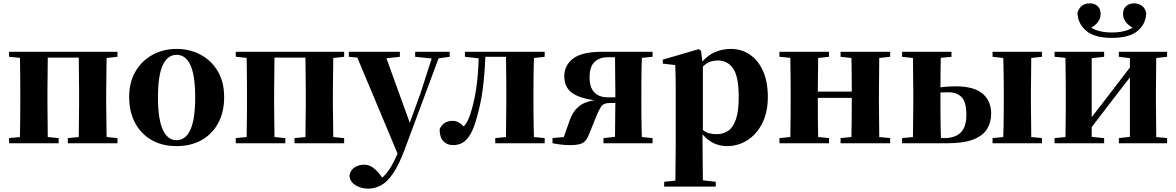

<svg xmlns="http://www.w3.org/2000/svg" viewBox="-20 -855 7021 1146"><path d="M34.2 -516.1V-545.9H681.2V-516.1L616.2 -508.8L613.8 -308.1V-237.8L616.2 -37.1L681.2 -30.8V0H384.8V-30.8L450.2 -37.1L452.1 -237.8V-308.1L450.2 -511.2H265.1L263.2 -308.1V-237.8L265.1 -37.1L330.1 -30.8V0H34.2V-30.8L99.1 -37.1Q99.6 -65.9 100.1 -102.1Q100.6 -138.2 100.8 -174.1Q101.1 -210 101.1 -237.8V-308.1Q101.1 -335.9 100.8 -371.8Q100.6 -407.7 100.1 -444.1Q99.6 -480.5 99.1 -509.8Z M1033.7 17.1Q947.8 17.1 884.3 -19.5Q820.8 -56.2 785.9 -122.1Q751 -188 751 -275.9Q751 -364.3 788.8 -428.7Q826.7 -493.2 890.9 -528.1Q955.1 -563 1033.7 -563Q1112.8 -563 1177.2 -528.6Q1241.7 -494.1 1279.8 -429.9Q1317.9 -365.7 1317.9 -275.9Q1317.9 -186.5 1282.5 -120.6Q1247.1 -54.7 1183.1 -18.8Q1119.1 17.1 1033.7 17.1ZM1033.7 -18.1Q1087.9 -18.1 1116.5 -80.8Q1145 -143.6 1145 -273.9Q1145 -405.3 1116.5 -466.6Q1087.9 -527.8 1033.7 -527.8Q980.5 -527.8 951.7 -466.6Q922.9 -405.3 922.9 -273.9Q922.9 -143.6 951.7 -80.8Q980.5 -18.1 1033.7 -18.1Z M1387.2 -516.1V-545.9H2034.2V-516.1L1969.2 -508.8L1966.8 -308.1V-237.8L1969.2 -37.1L2034.2 -30.8V0H1737.8V-30.8L1803.2 -37.1L1805.2 -237.8V-308.1L1803.2 -511.2H1618.2L1616.2 -308.1V-237.8L1618.2 -37.1L1683.1 -30.8V0H1387.2V-30.8L1452.1 -37.1Q1452.6 -65.9 1453.1 -102.1Q1453.6 -138.2 1453.9 -174.1Q1454.1 -210 1454.1 -237.8V-308.1Q1454.1 -335.9 1453.9 -371.8Q1453.6 -407.7 1453.1 -444.1Q1452.6 -480.5 1452.1 -509.8Z M2458 -516.1V-545.9H2664.1V-516.1L2597.7 -506.8L2394 41Q2360.8 128.4 2327.1 178.7Q2293.5 229 2256.3 250Q2219.2 271 2176.8 271Q2134.8 271 2101.3 250Q2067.9 229 2065.9 192.9Q2071.8 159.2 2097.2 143.6Q2122.6 127.9 2151.9 127.9Q2181.6 127.9 2204.3 144Q2227.1 160.2 2245.6 184.1L2261.7 205.1Q2288.1 181.6 2309.6 147Q2331.1 112.3 2353 62L2112.8 -511.2L2062 -516.1V-545.9H2366.7V-516.1L2286.6 -506.8L2425.8 -122.1L2489.7 -297.9L2556.6 -505.9Z M2999 0H2936V-30.8L3000 -37.1L3002 -237.8V-308.1Q3002 -337.4 3001.7 -375Q3001.5 -412.6 3001 -449.7Q3000.5 -486.8 3000 -516.1H2877Q2873 -411.6 2861.3 -323.2Q2849.6 -234.9 2828.6 -163.1Q2810.1 -92.3 2788.1 -54.7Q2766.1 -17.1 2740.5 -2.9Q2714.8 11.2 2685.1 11.2Q2647.9 11.2 2626 -12.5Q2604 -36.1 2604 -84Q2615.2 -110.4 2635.7 -122.1Q2656.2 -133.8 2681.6 -133.8Q2700.7 -133.8 2716.3 -125.2Q2731.9 -116.7 2748 -100.1Q2771 -124.5 2786.6 -171.9Q2809.6 -241.7 2822 -324.5Q2834.5 -407.2 2836.9 -506.8L2754.9 -516.1V-545.9H3231V-516.1L3167 -508.8Q3166 -480 3165.3 -443.8Q3164.6 -407.7 3164.3 -371.8Q3164.1 -335.9 3164.1 -308.1V-237.8Q3164.1 -210 3164.3 -174.1Q3164.6 -138.2 3165.3 -102.1Q3166 -65.9 3167 -37.1L3231 -30.8V0Z M3582 0V-30.8L3650.9 -38.1L3652.8 -240.2H3619.1Q3581.5 -240.2 3566.9 -217.3Q3552.2 -194.3 3537.1 -155.8L3496.1 -54.2Q3483.4 -18.6 3461.4 -3.7Q3439.5 11.2 3384.3 11.2Q3359.9 11.2 3334.2 8.5Q3308.6 5.9 3277.8 0V-30.8L3345.2 -37.1L3380.9 -138.2Q3397.5 -186.5 3431.2 -216.6Q3464.8 -246.6 3526.9 -256.8Q3431.2 -270.5 3389.6 -304.2Q3348.1 -337.9 3348.1 -399.9Q3348.1 -465.3 3400.9 -505.6Q3453.6 -545.9 3573.2 -545.9H3875V-516.1L3811 -509.8Q3810.1 -480.5 3809.3 -444.1Q3808.6 -407.7 3808.3 -371.8Q3808.1 -335.9 3808.1 -308.1V-237.8Q3808.1 -210 3808.3 -174.1Q3808.6 -138.2 3809.3 -102.1Q3810.1 -65.9 3811 -37.1L3875 -30.8V0ZM3652.8 -273.9V-308.1L3650.9 -513.2H3606Q3557.1 -513.2 3528.1 -484.6Q3499 -456.1 3499 -394Q3499 -273.9 3610.8 -273.9Z M4319.3 17.1Q4277.3 17.1 4240.7 0Q4204.1 -17.1 4173.3 -53.2V5.9L4175.3 221.2L4252 230V258.8H3944.3V230L4011.2 223.1L4013.2 6.8V-319.8Q4013.2 -368.7 4012.5 -399.9Q4011.7 -431.2 4010.3 -466.8L3936 -475.1V-499L4151.4 -562L4164.1 -551.8L4172.4 -487.8Q4206.5 -526.9 4250 -544.9Q4293.5 -563 4343.3 -563Q4404.8 -563 4454.6 -529.8Q4504.4 -496.6 4533.7 -432.6Q4563 -368.7 4563 -275.9Q4563 -185.1 4529.8 -119.4Q4496.6 -53.7 4441.2 -18.3Q4385.7 17.1 4319.3 17.1ZM4175.3 -458V-79.1Q4193.8 -64 4213.6 -59.1Q4233.4 -54.2 4258.3 -54.2Q4297.4 -54.2 4326.7 -74.5Q4356 -94.7 4372.6 -143.1Q4389.2 -191.4 4389.2 -274.9Q4389.2 -397.5 4356.2 -445.8Q4323.2 -494.1 4264.2 -494.1Q4241.7 -494.1 4220.7 -487.3Q4199.7 -480.5 4175.3 -458Z M4997.1 -516.1V-545.9H5293V-516.1L5228 -508.8L5226.1 -308.1V-237.8L5228 -37.1L5293 -30.8V0H4997.1V-30.8L5062 -37.1Q5063 -80.6 5063.5 -143.8Q5064 -207 5064 -271H4861.3Q4861.3 -207 4861.8 -143.8Q4862.3 -80.6 4863.3 -37.1L4928.2 -30.8V0H4632.3V-30.8L4697.3 -37.1Q4697.8 -65.9 4698.2 -102.1Q4698.7 -138.2 4699 -174.1Q4699.2 -210 4699.2 -237.8V-308.1Q4699.2 -335.9 4699 -371.8Q4698.7 -407.7 4698.2 -444.1Q4697.8 -480.5 4697.3 -509.8L4632.3 -516.1V-545.9H4928.2V-516.1L4863.3 -508.8L4861.3 -308.1H5064Q5064 -355.5 5063.5 -411.6Q5063 -467.8 5062 -508.8Z M5364.3 0V-30.8L5429.2 -37.1L5431.2 -237.8V-308.1L5429.2 -508.8L5364.3 -516.1V-545.9H5659.2V-516.1L5595.2 -509.8Q5594.2 -472.7 5593.8 -424.1Q5593.3 -375.5 5593.3 -334Q5639.6 -339.8 5683.1 -339.8Q5792.5 -339.8 5844.2 -296.6Q5896 -253.4 5896 -176.8Q5896 -125 5871.6 -85.2Q5847.2 -45.4 5790 -22.7Q5732.9 0 5636.2 0ZM5593.3 -303.2V-237.8Q5593.3 -209 5593.5 -171.6Q5593.8 -134.3 5594.5 -97.2Q5595.2 -60.1 5596.2 -30.8H5616.2Q5680.7 -30.8 5714.4 -64Q5748 -97.2 5748 -169.9Q5748 -245.6 5720 -274.9Q5691.9 -304.2 5640.1 -304.2ZM5904.3 -516.1V-545.9H6199.2V-516.1L6135.3 -508.8L6133.3 -308.1V-237.8L6135.3 -37.1L6199.2 -30.8V0H5904.3V-30.8L5968.3 -37.1Q5969.2 -65.9 5970 -102.1Q5970.7 -138.2 5970.9 -174.1Q5971.2 -210 5971.2 -237.8V-308.1Q5971.2 -335.9 5970.9 -371.8Q5970.7 -407.7 5970 -443.8Q5969.2 -480 5968.3 -508.8Z M6616.2 -628.9Q6511.2 -628.9 6461.7 -672.6Q6412.1 -716.3 6411.1 -779.8Q6420.9 -809.1 6439.7 -822Q6458.5 -835 6484.4 -835Q6514.2 -835 6531.7 -818.1Q6549.3 -801.3 6549.3 -772Q6549.3 -745.6 6533.9 -724.6Q6518.6 -703.6 6493.2 -689.9Q6539.6 -661.1 6616.2 -661.1Q6693.8 -661.1 6740.2 -689.9Q6714.8 -703.6 6699 -724.6Q6683.1 -745.6 6683.1 -772Q6683.1 -801.3 6701.2 -818.1Q6719.2 -835 6749 -835Q6774.9 -835 6793.9 -822Q6813 -809.1 6821.3 -779.8Q6821.3 -714.8 6771.7 -671.9Q6722.2 -628.9 6616.2 -628.9ZM6658.2 -516.1V-545.9H6946.3V-516.1L6881.3 -508.8L6879.4 -308.1V-237.8L6881.3 -37.1L6946.3 -30.8V0H6658.2V-30.8L6724.1 -38.1V-393.1L6623 -262.2L6496.1 -96.2V-38.1L6570.3 -30.8V0H6274.4V-30.8L6339.4 -37.1Q6339.8 -65.9 6340.3 -102.1Q6340.8 -138.2 6341.1 -174.1Q6341.3 -210 6341.3 -237.8V-308.1Q6341.3 -335.9 6341.1 -371.8Q6340.8 -407.7 6340.3 -444.1Q6339.8 -480.5 6339.4 -509.8L6274.4 -516.1V-545.9H6570.3V-516.1L6496.1 -507.8V-155.8L6591.3 -278.8L6724.1 -452.1V-507.8Z"/></svg>

Font: Source Han Serif TW Heavy
Style: Regular
Weight: 900
Designer: Ryoko NISHIZUKA Ë•øÂ°öÊ∂ºÂ≠ê (kana & ideographs); Frank Grie√ühammer (Latin, Greek & Cyrillic); Wenlong ZHANG Âº†ÊñáÈæô 
Foundry: Adobe
Version: Version 2.003;hotconv 1.1.1;makeotfexe 2.6.0